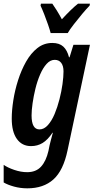

<svg xmlns="http://www.w3.org/2000/svg" viewBox="-44 -786 510 1046"><path d="M105 240Q67 240 32.5 230.5Q-2 221 -24 208V112Q-3 127 33.5 139.5Q70 152 104 152Q152 152 179.5 122Q207 92 220 36L226 6Q229 -6 233.5 -24Q238 -42 244 -63H242Q216 -24 188 -7Q160 10 125 10Q76 10 48 -29Q20 -68 20 -140Q20 -185 28.5 -239.5Q37 -294 54.5 -349Q72 -404 98 -450Q124 -496 159.5 -524Q195 -552 241 -552Q279 -552 300.5 -532.5Q322 -513 332 -474H335L356 -542H446L324 33Q301 143 247 191.5Q193 240 105 240ZM171 -81Q196 -81 217 -104.5Q238 -128 253.5 -165Q269 -202 280 -245Q291 -288 296.5 -328Q302 -368 302 -397Q302 -427 289.5 -443.5Q277 -460 254 -460Q230 -460 210 -438Q190 -416 174.5 -380Q159 -344 149 -303Q139 -262 133.5 -223.5Q128 -185 128 -157Q128 -81 171 -81ZM232 -606Q227 -625 217.5 -652.5Q208 -680 197 -708Q186 -736 177 -755L179 -766H241Q251 -752 264.5 -730.5Q278 -709 293 -681Q318 -708 340 -729.5Q362 -751 381 -766H446L444 -755Q428 -739 404.5 -711Q381 -683 358.5 -654Q336 -625 325 -606Z"/></svg>

Font: Noto Sans ExtraCondensed SemiBold
Style: Italic
Weight: 600
Width: 2
Italic angle: -12°
Designer: Monotype Design Team
Foundry: Monotype Imaging Inc.
Version: Version 2.013; ttfautohint (v1.8.4.7-5d5b)